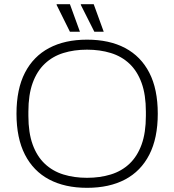

<svg xmlns="http://www.w3.org/2000/svg" viewBox="-20 -888 835 920"><path d="M397 12Q291 12 215.5 -28Q140 -68 99.5 -147Q59 -226 59 -343Q59 -461 99.5 -539.5Q140 -618 215.5 -658Q291 -698 397 -698Q504 -698 579.5 -658Q655 -618 695.5 -539.5Q736 -461 736 -343Q736 -226 695.5 -147Q655 -68 579.5 -28Q504 12 397 12ZM397 -36Q459 -36 511 -52Q563 -68 600.5 -103.5Q638 -139 658.5 -195.5Q679 -252 679 -333V-353Q679 -434 658.5 -490.5Q638 -547 600.5 -582.5Q563 -618 511 -634Q459 -650 397 -650Q335 -650 283.5 -634Q232 -618 194.5 -582.5Q157 -547 136.5 -490.5Q116 -434 116 -353V-333Q116 -252 136.5 -195.5Q157 -139 194.5 -103.5Q232 -68 283.5 -52Q335 -36 397 -36ZM432 -736 367 -865 368 -868H429L477 -736ZM315 -736 251 -865 252 -868H315L363 -736Z"/></svg>

Font: Archivo Thin
Style: Regular
Weight: 250
Designer: Hector Gatti
Foundry: Omnibus-Type
Version: Version 2.001